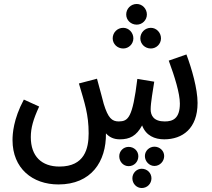

<svg xmlns="http://www.w3.org/2000/svg" viewBox="-20 -696 1068 966"><path d="M668 -572C696 -572 719 -595 719 -623C719 -652 696 -676 668 -676C638 -676 615 -652 615 -623C615 -595 638 -572 668 -572ZM600 -452C628 -452 651 -475 651 -503C651 -532 628 -556 600 -556C570 -556 547 -532 547 -503C547 -475 570 -452 600 -452ZM739 -452C767 -452 790 -475 790 -503C790 -532 767 -556 739 -556C709 -556 686 -532 686 -503C686 -475 709 -452 739 -452ZM274 232C439 232 515 117 513 -25C530 -6 552 5 583 5C633 5 666 -12 695 -65C714 -14 758 5 806 5C898 5 974 -49 974 -178C974 -249 945 -350 918 -422L829 -391C859 -310 885 -226 885 -175C885 -99 849 -85 809 -85C753 -85 738 -115 738 -146C738 -179 750 -245 756 -285L671 -299C647 -102 625 -86 578 -85C543 -85 524 -102 502 -173C496 -195 489 -224 468 -300L377 -276C406 -177 426 -121 426 -25C426 51 406 142 279 142C190 142 135 91 135 -6C135 -52 147 -95 177 -160L100 -195C47 -96 43 -22 43 9C43 151 143 232 274 232ZM757 42C731 42 709 63 709 89C709 116 731 139 757 139C784 139 806 116 806 89C806 63 784 42 757 42ZM627 43C601 43 580 64 580 90C580 118 601 140 627 140C655 140 676 118 676 90C676 64 655 43 627 43ZM693 153C667 153 646 175 646 201C646 228 667 250 693 250C721 250 742 228 742 201C742 175 721 153 693 153Z"/></svg>

Font: Noto Sans Arabic UI XCn Md
Style: Regular
Weight: 500
Width: 2
Designer: Monotype Design Team, Nadine Chahine and Nizar Qandah
Foundry: Monotype Imaging Inc.
Version: Version 2.010